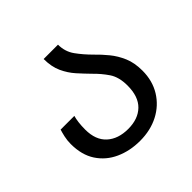

<svg xmlns="http://www.w3.org/2000/svg" viewBox="-141 -678 831 831"><g transform="rotate(-45 274.5 -263.0)"><path d="M272 9.8Q210 9.8 159.4 -13.2Q108.9 -36.1 79.3 -81.1Q49.8 -126 49.8 -192.9Q49.8 -214.8 54.4 -235.4Q59.1 -255.9 63 -268.1H147Q143.1 -254.9 140.6 -235.4Q138.2 -215.8 138.2 -192.9Q138.2 -128.9 174.6 -95.9Q210.9 -63 272 -63Q333 -63 367.9 -96.9Q402.8 -130.9 402.8 -198.2Q402.8 -250 380.9 -282.5Q358.9 -314.9 330.1 -342.8Q306.2 -367.2 282.5 -393.6Q258.8 -419.9 242.9 -454.3Q227.1 -488.8 227.1 -536.1H314.9Q314.9 -493.2 338.4 -460.7Q361.8 -428.2 393.1 -397Q418 -373 440.9 -345Q463.9 -316.9 479 -281.5Q494.1 -246.1 494.1 -198.2Q494.1 -136.2 465.1 -89.1Q436 -42 386 -16.1Q335.9 9.8 272 9.8Z"/></g></svg>

Font: Kurinto Seri
Style: Regular
Weight: 400
Designer: Kurinto was developed by Clint Goss from a range of fonts that are compatible with the SIL Open Font License Version 1.1
Foundry: Clinton F. Goss
Version: Version 2.196; July 25, 2020